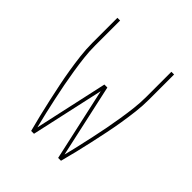

<svg xmlns="http://www.w3.org/2000/svg" viewBox="-200 -868 1001 1001"><g transform="rotate(45 300.0 -367.5)"><path d="M190 0Q178 -45 167 -90.5Q156 -136 146 -181.5Q136 -227 126.5 -273Q117 -319 109.5 -365Q102 -411 96.5 -457.5Q91 -504 91 -551V-735H111V-551Q111 -508 116 -464.5Q121 -421 128 -377.5Q135 -334 143 -291.5Q151 -249 160.5 -206Q170 -163 179.5 -120.5Q189 -78 200 -36L289 -441H311L400 -36Q411 -78 420.5 -120.5Q430 -163 439.5 -206Q449 -249 457 -291.5Q465 -334 472 -377.5Q479 -421 484 -464.5Q489 -508 489 -551V-735H509V-551Q509 -504 503.5 -457.5Q498 -411 490.5 -365Q483 -319 473.5 -273Q464 -227 454 -181.5Q444 -136 433 -90.5Q422 -45 410 0H389L300 -403L211 0Z"/></g></svg>

Font: Iosevka Curly Thin Extended
Style: Regular
Weight: 100
Width: 7
Monospace: yes
Designer: Belleve Invis
Foundry: Belleve Invis
Version: Version 11.1.0; ttfautohint (v1.8.3)